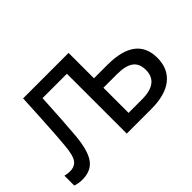

<svg xmlns="http://www.w3.org/2000/svg" viewBox="-94 -788 1048 1048"><g transform="rotate(-45 429.5 -264.5)"><path d="M54 7Q41 7 27.5 5Q14 3 0 -2V-78Q13 -75 21.5 -74Q30 -73 39 -73Q75 -73 93.5 -97.5Q112 -122 118 -194Q121 -229 123.5 -262Q126 -295 128 -333Q130 -371 133 -420Q136 -469 139 -536H490V-340H593Q814 -340 814 -174Q814 -91 757.5 -45.5Q701 0 593 0H403V-462H215Q210 -371 206 -307.5Q202 -244 197 -185Q187 -81 154 -37Q121 7 54 7ZM490 -73H593Q723 -73 723 -172Q723 -221 692 -244Q661 -267 593 -267H490Z"/></g></svg>

Font: Noto Sans Living
Style: Regular
Weight: 400
Designer: Monotype Design Team
Foundry: Monotype Imaging Inc.
Version: Version 2.013; ttfautohint (v1.8.4.7-5d5b)